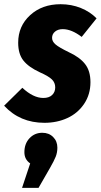

<svg xmlns="http://www.w3.org/2000/svg" viewBox="-54 -571 483 921"><path d="M236.8 -550.8Q288.6 -550.8 333.5 -532.7Q378.4 -514.6 409.2 -482.9L337.9 -394Q289.1 -431.2 247.1 -431.2Q224.1 -431.2 210 -419.4Q195.8 -407.7 195.8 -389.2Q195.8 -372.1 212.6 -357.7Q229.5 -343.3 275.9 -320.8Q328.1 -296.9 354 -263.9Q379.9 -231 379.9 -176.8Q379.9 -118.2 349.6 -73Q319.3 -27.8 269.5 -4.9Q219.7 18.1 159.2 18.1Q41.5 18.1 -34.2 -64L53.2 -149.9Q105.5 -101.1 153.8 -101.1Q181.2 -101.1 196 -115.2Q210.9 -129.4 210.9 -151.9Q210.9 -174.3 195.1 -189.9Q179.2 -205.6 137.2 -224.1Q82.5 -249.5 57.9 -281Q33.2 -312.5 33.2 -366.2Q33.2 -445.8 90.6 -498.3Q147.9 -550.8 236.8 -550.8ZM148.9 65.9Q180.7 65.9 200.9 86.2Q221.2 106.4 221.2 137.2Q221.2 160.2 213.4 180.2Q205.6 200.2 185.1 235.8L130.9 330.1H51.8L90.8 212.9Q63 193.8 63 159.2Q63 118.2 87.6 92Q112.3 65.9 148.9 65.9Z"/></svg>

Font: Fira Sans Compressed ExtraBold
Style: Italic
Weight: 800
Width: 3
Italic angle: -8°
Designer: Carrois Corporate & Edenspiekermann AG
Foundry: Carrois Corporate GbR & Edenspiekermann AG
Version: Version 4.203;PS 004.203;hotconv 1.0.88;makeotf.lib2.5.64775